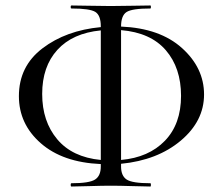

<svg xmlns="http://www.w3.org/2000/svg" viewBox="-20 -663 814 701"><path d="M422 -65V-55Q422 -21 442.5 -7.5Q463 6 529 6Q531 6 531 12Q531 18 529 18Q512 18 463.5 16.5Q415 15 384 15Q355 15 307 16.5Q259 18 241 18Q238 18 238 12Q238 6 241 6Q306 6 327 -7.5Q348 -21 348 -55V-64Q209 -70 129 -140Q49 -210 49 -312Q49 -421 135 -486.5Q221 -552 348 -564V-567Q348 -607 328 -619.5Q308 -632 241 -632Q238 -632 238 -637.5Q238 -643 241 -643Q259 -643 307 -642Q355 -641 384 -641Q416 -641 464 -642Q512 -643 529 -643Q531 -643 531 -637.5Q531 -632 529 -632Q462 -632 442 -619Q422 -606 422 -566Q564 -560 644.5 -487.5Q725 -415 725 -318Q725 -221 640 -149.5Q555 -78 422 -65ZM641 -313Q641 -415 585.5 -479.5Q530 -544 422 -553V-79Q523 -88 582 -149Q641 -210 641 -313ZM348 -79V-552Q245 -542 189.5 -481Q134 -420 134 -320Q134 -220 189 -154.5Q244 -89 348 -79Z"/></svg>

Font: Cormorant Garamond Book
Style: Regular
Weight: 500
Designer: Christian Thalmann (Catharsis Fonts)
Version: Version 1.000;PS 002.000;hotconv 1.0.88;makeotf.lib2.5.64775